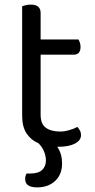

<svg xmlns="http://www.w3.org/2000/svg" viewBox="-20 -623 412 832"><path d="M147 -2Q114 -16 95 -45Q76 -74 76 -121V-596Q81 -598 91.5 -600.5Q102 -603 114 -603Q156 -603 156 -567V-452H320Q323 -447 326 -438.5Q329 -430 329 -420Q329 -386 299 -386H156V-126Q156 -86 178.5 -69.5Q201 -53 242 -53Q259 -53 280 -59Q301 -65 315 -73Q321 -67 326 -58Q331 -49 331 -37Q331 -15 305 -1Q279 13 233 13H228Q239 29 244 47Q249 65 249 85Q249 133 219 161Q189 189 141 189Q89 189 89 153Q89 140 95 129H110Q146 129 162.5 113.5Q179 98 179 72Q179 55 171.5 35Q164 15 147 -2Z"/></svg>

Font: Baloo Da 2
Style: Regular
Weight: 400
Designer: Noopur Datye, Sulekha Rajkumar and Ek Type
Foundry: Ek Type
Version: Version 1.640;hotconv 1.0.111;makeotfexe 2.5.65597; ttfautoh